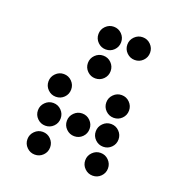

<svg xmlns="http://www.w3.org/2000/svg" viewBox="-121 -768 789 853"><g transform="rotate(20 273.5 -342.0)"><path d="M327.1 -615.2Q327.1 -592.8 311.5 -577.1Q295.9 -561.5 273.4 -561.5Q251.5 -561.5 235.6 -577.1Q219.7 -592.8 219.7 -615.2Q219.7 -637.2 235.6 -653.1Q251.5 -668.9 273.4 -668.9Q295.9 -668.9 311.5 -653.1Q327.1 -637.2 327.1 -615.2ZM463.9 -615.2Q463.9 -592.8 448.2 -577.1Q432.6 -561.5 410.2 -561.5Q388.2 -561.5 372.3 -577.1Q356.4 -592.8 356.4 -615.2Q356.4 -637.2 372.3 -653.1Q388.2 -668.9 410.2 -668.9Q432.6 -668.9 448.2 -653.1Q463.9 -637.2 463.9 -615.2ZM327.1 -478.5Q327.1 -456.1 311.5 -440.4Q295.9 -424.8 273.4 -424.8Q251.5 -424.8 235.6 -440.4Q219.7 -456.1 219.7 -478.5Q219.7 -500.5 235.6 -516.4Q251.5 -532.2 273.4 -532.2Q295.9 -532.2 311.5 -516.4Q327.1 -500.5 327.1 -478.5ZM190.4 -341.8Q190.4 -319.3 174.8 -303.7Q159.2 -288.1 136.7 -288.1Q114.7 -288.1 98.9 -303.7Q83 -319.3 83 -341.8Q83 -363.8 98.9 -379.6Q114.7 -395.5 136.7 -395.5Q159.2 -395.5 174.8 -379.6Q190.4 -363.8 190.4 -341.8ZM463.9 -341.8Q463.9 -319.3 448.2 -303.7Q432.6 -288.1 410.2 -288.1Q388.2 -288.1 372.3 -303.7Q356.4 -319.3 356.4 -341.8Q356.4 -363.8 372.3 -379.6Q388.2 -395.5 410.2 -395.5Q432.6 -395.5 448.2 -379.6Q463.9 -363.8 463.9 -341.8ZM190.4 -205.1Q190.4 -182.6 174.8 -167Q159.2 -151.4 136.7 -151.4Q114.7 -151.4 98.9 -167Q83 -182.6 83 -205.1Q83 -227.1 98.9 -242.9Q114.7 -258.8 136.7 -258.8Q159.2 -258.8 174.8 -242.9Q190.4 -227.1 190.4 -205.1ZM327.1 -205.1Q327.1 -182.6 311.5 -167Q295.9 -151.4 273.4 -151.4Q251.5 -151.4 235.6 -167Q219.7 -182.6 219.7 -205.1Q219.7 -227.1 235.6 -242.9Q251.5 -258.8 273.4 -258.8Q295.9 -258.8 311.5 -242.9Q327.1 -227.1 327.1 -205.1ZM463.9 -205.1Q463.9 -182.6 448.2 -167Q432.6 -151.4 410.2 -151.4Q388.2 -151.4 372.3 -167Q356.4 -182.6 356.4 -205.1Q356.4 -227.1 372.3 -242.9Q388.2 -258.8 410.2 -258.8Q432.6 -258.8 448.2 -242.9Q463.9 -227.1 463.9 -205.1ZM190.4 -68.4Q190.4 -45.9 174.8 -30.3Q159.2 -14.6 136.7 -14.6Q114.7 -14.6 98.9 -30.3Q83 -45.9 83 -68.4Q83 -90.3 98.9 -106.2Q114.7 -122.1 136.7 -122.1Q159.2 -122.1 174.8 -106.2Q190.4 -90.3 190.4 -68.4ZM463.9 -68.4Q463.9 -45.9 448.2 -30.3Q432.6 -14.6 410.2 -14.6Q388.2 -14.6 372.3 -30.3Q356.4 -45.9 356.4 -68.4Q356.4 -90.3 372.3 -106.2Q388.2 -122.1 410.2 -122.1Q432.6 -122.1 448.2 -106.2Q463.9 -90.3 463.9 -68.4Z"/></g></svg>

Font: DatDot
Style: Regular
Weight: 400
Designer: GGBot
Version: 1.00